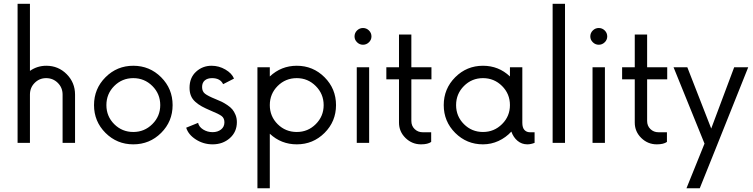

<svg xmlns="http://www.w3.org/2000/svg" viewBox="-20 -750 3954 1008"><path d="M223.1 -404.8Q286.1 -404.8 330.1 -360.6Q374 -316.4 374 -253.4V0H308.6V-253.4Q308.6 -290 283.4 -314.9Q258.3 -339.8 222.2 -339.8Q187 -339.8 162.1 -314.9Q137.2 -290 137.2 -253.4V0H72.3V-730H137.2V-377.9Q175.8 -404.8 223.1 -404.8Z M679.7 7.8Q594.2 7.8 533.9 -52.2Q473.6 -112.3 473.6 -198.2Q473.6 -284.2 533.9 -344.5Q594.2 -404.8 679.7 -404.8Q765.6 -404.8 825.9 -344.5Q886.2 -284.2 886.2 -198.2Q886.2 -112.3 825.9 -52.2Q765.6 7.8 679.7 7.8ZM821.3 -198.2Q821.3 -257.3 779.8 -298.6Q738.3 -339.8 679.7 -339.8Q621.1 -339.8 579.8 -298.6Q538.6 -257.3 538.6 -198.2Q538.6 -139.2 579.8 -98.1Q621.1 -57.1 679.7 -57.1Q738.3 -57.1 779.8 -98.4Q821.3 -139.6 821.3 -198.2Z M1096.2 7.8Q1048.3 7.8 1008.5 -17.6Q968.8 -43 957.5 -79.6L1020 -105Q1024.4 -84 1046.6 -70.1Q1068.8 -56.2 1096.2 -56.2Q1122.6 -56.2 1140.4 -70.1Q1158.2 -84 1158.2 -107.9Q1158.2 -129.9 1143.1 -141.1Q1127.9 -152.3 1086.9 -168.9Q1058.1 -181.2 1039.8 -191.2Q1021.5 -201.2 1005.6 -215.3Q989.7 -229.5 982.4 -247.6Q975.1 -265.6 975.1 -289.1Q975.1 -342.3 1009.3 -373.5Q1043.5 -404.8 1090.8 -404.8Q1129.4 -404.8 1163.3 -385Q1197.3 -365.2 1208.5 -337.4L1151.4 -308.1Q1136.2 -339.8 1093.3 -339.8Q1069.3 -339.8 1055.2 -327.9Q1041 -315.9 1041 -293Q1041 -270 1056.2 -258.1Q1071.3 -246.1 1112.3 -229.5Q1131.8 -221.7 1144.3 -215.6Q1156.7 -209.5 1173.3 -198.5Q1189.9 -187.5 1199.7 -175.8Q1209.5 -164.1 1216.6 -146.7Q1223.6 -129.4 1223.6 -108.9Q1223.6 -57.6 1186.8 -24.9Q1149.9 7.8 1096.2 7.8Z M1538.1 -404.8Q1623.5 -404.8 1683.8 -344.5Q1744.1 -284.2 1744.1 -198.2Q1744.1 -112.3 1683.8 -52.2Q1623.5 7.8 1538.1 7.8Q1456.1 7.8 1396.5 -47.9V238.3H1331.5V-397H1396.5V-348.6Q1456.5 -404.8 1538.1 -404.8ZM1538.1 -57.1Q1596.7 -57.1 1637.9 -98.4Q1679.2 -139.6 1679.2 -198.2Q1679.2 -256.8 1637.7 -298.3Q1596.2 -339.8 1538.1 -339.8Q1479 -339.8 1437.7 -298.6Q1396.5 -257.3 1396.5 -198.2Q1396.5 -139.2 1437.7 -98.1Q1479 -57.1 1538.1 -57.1Z M1841.3 -558.6Q1841.3 -577.1 1854.5 -590.1Q1867.7 -603 1885.7 -603Q1903.8 -603 1917 -590.1Q1930.2 -577.1 1930.2 -558.6Q1930.2 -541 1917 -528.1Q1903.8 -515.1 1885.7 -515.1Q1867.7 -515.1 1854.5 -528.1Q1841.3 -541 1841.3 -558.6ZM1853 0V-397H1918V0Z M2245.1 -333.5H2139.6V-115.2Q2139.6 -88.9 2157 -72.3Q2174.3 -55.7 2198.7 -55.7H2243.7V-4.9Q2226.1 7.8 2190.4 7.8Q2143.1 7.8 2108.9 -25.6Q2074.7 -59.1 2074.7 -106.4V-333.5H2008.3V-397H2074.7V-568.8H2139.6V-397H2245.1Z M2761.7 -55.7H2786.6V0Q2766.6 7.8 2748.5 7.8Q2719.2 7.8 2697.3 -10.5Q2675.3 -28.8 2664.6 -59.1Q2635.7 -27.8 2597.2 -10Q2558.6 7.8 2515.6 7.8Q2430.2 7.8 2369.9 -52.2Q2309.6 -112.3 2309.6 -198.2Q2309.6 -284.2 2369.9 -344.5Q2430.2 -404.8 2515.6 -404.8Q2598.1 -404.8 2657.2 -348.6V-397H2722.2V-105.5Q2722.2 -79.6 2733.4 -67.6Q2744.6 -55.7 2761.7 -55.7ZM2657.2 -198.2Q2657.2 -257.3 2615.7 -298.6Q2574.2 -339.8 2515.6 -339.8Q2457 -339.8 2415.8 -298.6Q2374.5 -257.3 2374.5 -198.2Q2374.5 -139.2 2415.8 -98.1Q2457 -57.1 2515.6 -57.1Q2574.2 -57.1 2615.7 -98.4Q2657.2 -139.6 2657.2 -198.2Z M2881.3 0V-730H2946.3V0Z M3079.1 -558.6Q3079.1 -577.1 3092.3 -590.1Q3105.5 -603 3123.5 -603Q3141.6 -603 3154.8 -590.1Q3168 -577.1 3168 -558.6Q3168 -541 3154.8 -528.1Q3141.6 -515.1 3123.5 -515.1Q3105.5 -515.1 3092.3 -528.1Q3079.1 -541 3079.1 -558.6ZM3090.8 0V-397H3155.8V0Z M3482.9 -333.5H3377.4V-115.2Q3377.4 -88.9 3394.8 -72.3Q3412.1 -55.7 3436.5 -55.7H3481.4V-4.9Q3463.9 7.8 3428.2 7.8Q3380.9 7.8 3346.7 -25.6Q3312.5 -59.1 3312.5 -106.4V-333.5H3246.1V-397H3312.5V-568.8H3377.4V-397H3482.9Z M3834.5 -397H3908.2L3736.8 31.7L3653.8 238.3H3584L3678.7 3.9L3516.1 -397H3588.4L3713.9 -75.2Z"/></svg>

Font: Now
Style: Regular
Weight: 400
Designer: Alfredo Marco Pradil
Foundry: Alfredo Marco Pradil
Version: Version 1.200;hotconv 1.0.109;makeotfexe 2.5.65596